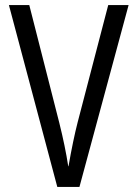

<svg xmlns="http://www.w3.org/2000/svg" viewBox="-20 -734 540 754"><path d="M15 -714H95L213 -251Q236 -159 248 -81H249Q267 -184 285 -254L405 -714H485L292 0H205Z"/></svg>

Font: Noto Sans Mono UI Cond
Style: Regular
Weight: 400
Width: 3
Monospace: yes
Designer: Monotype Design team
Foundry: Monotype Imaging Inc.
Version: Version 1.000